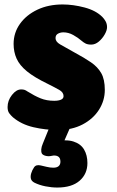

<svg xmlns="http://www.w3.org/2000/svg" viewBox="-20 -575 524 861"><path d="M439 -499Q447 -491 453.5 -479.5Q460 -468 460 -453Q460 -439 449.5 -420.5Q439 -402 423 -388.5Q407 -375 389 -375Q373 -375 363.5 -380Q354 -385 346 -392Q330 -406 308.5 -418Q287 -430 264 -430Q251 -430 240 -424Q229 -418 229 -404Q229 -388 249.5 -376Q270 -364 317 -338Q358 -316 388 -295.5Q418 -275 434 -247Q450 -219 450 -172Q450 -124 424 -83Q398 -42 350.5 -17Q303 8 239 8Q184 8 130 -4.5Q76 -17 38 -49Q29 -57 21.5 -67Q14 -77 14 -95Q14 -124 33.5 -149Q53 -174 75 -174Q84 -174 90 -172Q96 -170 103 -165Q135 -145 162 -134Q189 -123 223 -123Q242 -123 253.5 -128Q265 -133 265 -144Q265 -161 245.5 -172Q226 -183 194 -199Q134 -228 101 -255Q68 -282 54.5 -312Q41 -342 41 -378Q41 -428 69.5 -468Q98 -508 147.5 -531.5Q197 -555 261 -555Q308 -555 359 -541.5Q410 -528 439 -499ZM237 266Q211 266 183.5 260.5Q156 255 134 244Q121 237 118.5 226Q116 215 120 202Q124 188 133 175Q142 162 163 167Q172 169 188.5 173Q205 177 219 177Q235 177 243 170Q251 163 251 150Q251 132 239.5 126Q228 120 211 124Q198 127 185.5 124Q173 121 168 114Q164 106 165 94.5Q166 83 172 69L200 0H293L258 80L222 60Q276 49 309 59.5Q342 70 357 95.5Q372 121 372 156Q372 205 337 235.5Q302 266 237 266Z"/></svg>

Font: Playpen Sans ExtraBold
Style: Regular
Weight: 800
Designer: Laura Meseguer, Veronika Burian, José Scaglione
Foundry: TypeTogether
Version: Version 1.001